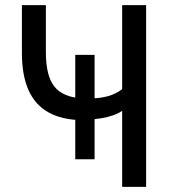

<svg xmlns="http://www.w3.org/2000/svg" viewBox="-20 -725 680 745"><path d="M454 0V-295Q440 -285 418.5 -277.5Q397 -270 372 -266Q347 -262 320 -261L347 -276V-107H272V-272L296 -259Q221 -260 169 -288.5Q117 -317 91 -374.5Q65 -432 65 -520V-705H158V-522Q158 -430 191.5 -388.5Q225 -347 302 -343L272 -333V-512H347V-333L326 -343Q366 -343 397.5 -351.5Q429 -360 454 -379V-705H547V0Z"/></svg>

Font: Nunito Sans 7pt Condensed Medium
Style: Regular
Weight: 500
Width: 3
Designer: Vernon Adams
Foundry: Vernon Adams
Version: Version 3.101;gftools[0.9.27]